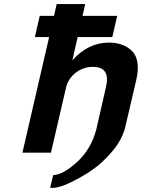

<svg xmlns="http://www.w3.org/2000/svg" viewBox="-20 -749 696 942"><path d="M500 -322Q523 -421 436 -421Q388 -421 350.5 -391.5Q313 -362 303 -315L230 0H90L221 -567H151L175 -671H245L258 -729H398L385 -671H555L531 -567H361L335 -453Q413 -540 514 -540Q581 -540 622 -504Q673 -460 648 -354L596 -132Q582 -68 533 -9Q484 50 428 88Q376 123 318 150Q268 173 237 173Q229 173 226 172L241 110Q289 109 359 45Q426 -16 452 -112Z"/></svg>

Font: Miedinger
Style: Bold-Italic
Weight: 700
Italic angle: -13°
Version: Version 001.000